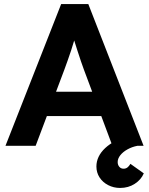

<svg xmlns="http://www.w3.org/2000/svg" viewBox="-20 -720 736 948"><path d="M7 0 282 -700H416L689 0H535L394 -377Q388 -393 379.5 -418Q371 -443 362 -471Q353 -499 345 -524.5Q337 -550 333 -567H360Q354 -545 346.5 -520.5Q339 -496 331 -470.5Q323 -445 314 -421Q305 -397 297 -374L156 0ZM135 -147 184 -267H505L555 -147ZM456 102Q456 77 467 54Q478 31 499.5 11Q521 -9 551 -24.5Q581 -40 619 -50L658 0Q632 5 609.5 17.5Q587 30 574 46.5Q561 63 561 80Q561 94 569 103.5Q577 113 590 113Q601 113 609 107Q617 101 624 89L690 136Q677 167 645.5 187.5Q614 208 573 208Q541 208 514 194Q487 180 471.5 156Q456 132 456 102Z"/></svg>

Font: Mach SemiBold
Style: Regular
Weight: 600
Version: Version 1.002